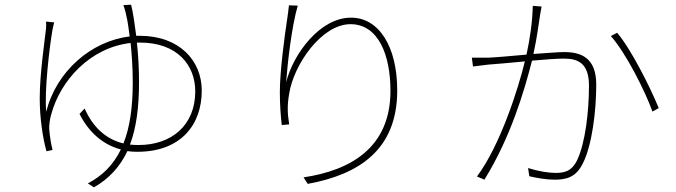

<svg xmlns="http://www.w3.org/2000/svg" viewBox="-20 -762 2908 826"><path d="M583.1 -578.8C740.1 -578.8 820 -484 820 -369C820 -221.9 717 -138.1 576 -138.1C563.9 -138.1 552.2 -138.8 539.1 -139.9C567.1 -213.8 578.1 -303.3 578.1 -409.1C578.1 -467 574.9 -525.9 568.9 -578.8ZM566.1 -608C558.9 -663 552.2 -709.9 544 -741.8L511 -740.1C514.9 -728 521.3 -708.1 524.1 -691.1C528.1 -676.1 533 -645.2 538 -605.1C372.2 -585.9 220.9 -453.8 179 -280.9C170.1 -367.9 192.8 -560 206 -634.9C208.8 -649.9 212 -659.8 213.1 -665.8L177.9 -669C179 -659.1 179 -651.3 177.9 -638.1C172.9 -590.2 150.9 -447.1 150.9 -338.1C150.9 -251.1 165.1 -163 180 -111.2L206 -116.8C199.9 -139.9 194.2 -177.2 192.1 -202.1C190 -226.9 196 -256 201 -272C240.1 -415.1 366.8 -557.2 541.9 -577.1C546.9 -529.1 551.1 -470.2 551.1 -408C551.1 -302.2 539.1 -214.8 511 -144.9C436.1 -163 380 -214.1 344.1 -295.1L322.1 -272C362.2 -192.1 424 -138.8 500 -119C468 -54 422.9 -7.1 358 27L383.9 44C451 6 497.2 -46.9 528.1 -111.9C541.2 -109.7 556.1 -109 571 -109C758.9 -109 848 -226.2 848 -372.2C848 -501.1 752.1 -608 581 -608Z M1223 -739C1220.9 -719.1 1218.8 -699.9 1214.8 -675.1C1206 -619 1183.9 -457 1183.9 -366.1C1183.9 -307.2 1188.2 -258.2 1192.1 -224.1L1224.1 -226.9C1215.9 -277 1215.9 -312.9 1224.1 -359C1243.3 -483 1362.9 -658 1487.9 -658C1608 -658 1659.8 -525.2 1659.8 -371.1C1659.8 -125 1485.8 -28.8 1285.9 1.1L1304 29.1C1522 -11 1688.9 -115.8 1688.9 -372.9C1688.9 -561.8 1610.1 -686.1 1490.1 -686.1C1356.9 -686.1 1241.8 -530.9 1210.9 -408C1217 -487.9 1234 -644.9 1261 -737.9Z M2272 -736.9C2271 -669 2258.9 -589.8 2245 -527C2177.9 -521 2110.8 -514.9 2077.8 -513.8H2009.9L2014.9 -475.9C2034.8 -478.7 2063.9 -481.9 2079.9 -484C2111.9 -486.2 2174 -491.8 2237.9 -497.9C2209.9 -381 2132.1 -136.7 2032 -2.8L2063.9 11C2176.8 -171.2 2234.7 -367.9 2268.8 -501.1C2322.8 -506 2376.1 -509.9 2405.9 -509.9C2467 -509.9 2513.8 -490.1 2513.8 -393.1C2513.8 -281.2 2497.9 -148.8 2463.8 -74.9C2439.6 -23.8 2407 -18.1 2369 -18.1C2340.9 -18.1 2294.7 -25.2 2251.8 -39.1L2257.1 -3.9C2285.2 3.2 2330.6 11 2365.8 11C2417.6 11 2458.8 0 2487.9 -60C2527 -137.1 2545.1 -284.1 2545.1 -398.1C2545.1 -517 2475.9 -538 2407 -538C2382.1 -538 2331 -533.7 2274.9 -529.8C2289.8 -595.9 2300.1 -677.9 2304 -701C2306.1 -714.1 2307.9 -724.1 2310 -734ZM2608 -606.9C2672.9 -533.7 2755 -371.1 2786.9 -282L2813.9 -296.9C2779.8 -381.7 2695 -551.1 2634.9 -621.1Z"/></svg>

Font: Karasuma Gothic
Style: Thin
Weight: 200
Designer: Rasmus Andersson / Ryoko Ishizuka
Foundry: rsms
Version: Version 1.00